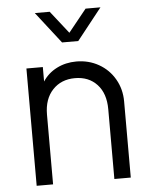

<svg xmlns="http://www.w3.org/2000/svg" viewBox="-55 -829 682 874"><g transform="rotate(-5 286.5 -392.0)"><path d="M77 -536H152V-470Q176 -507 216.5 -527.5Q257 -548 306 -548Q362 -548 408 -522Q454 -496 480.5 -450Q507 -404 507 -348V0H432V-319Q432 -391 394 -432Q356 -473 293 -473Q230 -473 191 -431.5Q152 -390 152 -319V0H77ZM137 -784H205L286 -681L369 -784H437L323 -640H249Z"/></g></svg>

Font: Eudoxus Sans
Style: Regular
Weight: 400
Designer: Stijn de Vries
Foundry: tokotype
Version: Version 2.005